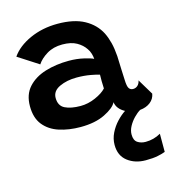

<svg xmlns="http://www.w3.org/2000/svg" viewBox="-116 -630 890 986"><g transform="rotate(-15 329.0 -137.0)"><path d="M258.5 9Q196.5 9 145.5 -7.5Q94.5 -24 64.2 -61.5Q34 -99 34 -161.5Q34 -223.5 68.8 -261.8Q103.5 -300 161 -317.8Q218.5 -335.5 287 -335.5Q329 -335.5 366.5 -326.8Q404 -318 416 -311Q415 -325.5 410.2 -340.8Q405.5 -356 397 -367.5Q381 -392 351.8 -408.5Q322.5 -425 276 -425Q228.5 -425 193.5 -403.8Q158.5 -382.5 141 -355.5L32.5 -425.5Q65.5 -473.5 132.2 -503.8Q199 -534 280 -534Q367 -534 421.8 -504Q476.5 -474 503 -422Q515.5 -396.5 523.2 -366Q531 -335.5 534 -294Q535.5 -255.5 536.5 -224.5Q537.5 -193.5 539 -168Q540 -131.5 547.8 -120.8Q555.5 -110 569 -110Q583.5 -110 593.8 -119.5Q604 -129 607 -145.5L657.5 -61.5Q653 -34.5 631 -17.2Q609 0 576 3Q559 13 541.5 31Q524 49 512.2 70.8Q500.5 92.5 500.5 114Q500.5 145 518.5 157Q536.5 169 561.5 169Q604.5 169 642 147.5V244Q627 250 601.8 255.2Q576.5 260.5 537.5 260.5Q481 260.5 441.8 230.5Q402.5 200.5 402.5 143Q402.5 110.5 417.2 80.5Q432 50.5 454.5 26.5Q477 2.5 499.5 -12Q458.5 -34.5 454 -70.5Q440.5 -42.5 388.5 -16.8Q336.5 9 258.5 9ZM286.5 -95.5Q326.5 -95.5 365.8 -112.8Q405 -130 424.5 -151.5Q423.5 -172 423.2 -191.2Q423 -210.5 423.5 -225Q411.5 -229.5 377.2 -235.8Q343 -242 303.5 -242Q251 -242 211.8 -223.5Q172.5 -205 172.5 -168.5Q172.5 -126.5 203.8 -111Q235 -95.5 286.5 -95.5Z"/></g></svg>

Font: Grandstander SemiBold
Style: Regular
Weight: 600
Designer: Tyler Finck
Foundry: Etcetera Type Co
Version: Version 1.200; ttfautohint (v1.8.3)